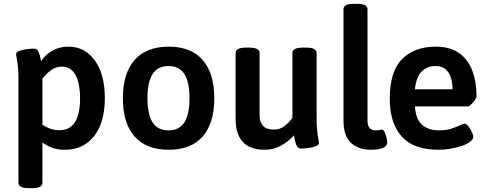

<svg xmlns="http://www.w3.org/2000/svg" viewBox="-20 -773 2542 1000"><path d="M129 207Q76 207 76 178V-355Q76 -402 73 -429Q70 -456 67 -470Q64 -484 64 -491Q64 -502 82.5 -508.5Q101 -515 123 -517.5Q145 -520 155 -520Q170 -520 177 -509Q184 -498 187.5 -483Q191 -468 194 -455Q218 -490 254.5 -510Q291 -530 336 -530Q422 -530 474 -458Q526 -386 526 -261Q526 -136 470.5 -64.5Q415 7 318 7Q278 7 250 -4Q222 -15 201 -31V178Q201 207 148 207ZM290 -95Q344 -95 370.5 -137Q397 -179 397 -259Q397 -340 373 -383Q349 -426 302 -426Q272 -426 246.5 -408Q221 -390 201 -363V-123Q219 -111 241 -103Q263 -95 290 -95Z M859 7Q742 7 681 -62Q620 -131 620 -261Q620 -391 681 -460.5Q742 -530 859 -530Q975 -530 1035.5 -460.5Q1096 -391 1096 -261Q1096 -131 1035.5 -62Q975 7 859 7ZM858 -94Q914 -94 940.5 -136Q967 -178 967 -262Q967 -345 940.5 -387Q914 -429 858 -429Q801 -429 774.5 -387Q748 -345 748 -262Q748 -178 774.5 -136Q801 -94 858 -94Z M1359 7Q1207 7 1207 -155V-496Q1207 -525 1260 -525H1279Q1332 -525 1332 -496V-172Q1332 -137 1350 -117.5Q1368 -98 1407 -98Q1439 -98 1463.5 -117.5Q1488 -137 1503 -160V-496Q1503 -525 1556 -525H1576Q1629 -525 1629 -496V-166Q1629 -118 1632 -91Q1635 -64 1638 -50Q1641 -36 1641 -28Q1641 -17 1622 -10.5Q1603 -4 1581 -1.5Q1559 1 1549 1Q1534 1 1527 -10.5Q1520 -22 1517 -38.5Q1514 -55 1511 -68Q1485 -38 1445 -15.5Q1405 7 1359 7Z M1909 7Q1850 7 1809.5 -27.5Q1769 -62 1769 -146V-725Q1769 -753 1822 -753H1841Q1894 -753 1894 -725V-148Q1894 -118 1905 -106Q1916 -94 1937 -94Q1949 -94 1956.5 -96Q1964 -98 1969 -98Q1978 -98 1984 -84Q1990 -70 1993.5 -54.5Q1997 -39 1997 -35Q1997 -15 1981 -6Q1965 3 1944 5Q1923 7 1909 7Z M2265 7Q2133 7 2071.5 -63Q2010 -133 2010 -258Q2010 -401 2074.5 -465.5Q2139 -530 2249 -530Q2324 -530 2371 -496.5Q2418 -463 2440 -404.5Q2462 -346 2462 -271Q2462 -264 2453 -251.5Q2444 -239 2433.5 -229Q2423 -219 2417 -219H2141Q2146 -150 2179 -122Q2212 -94 2269 -94Q2305 -94 2331.5 -103Q2358 -112 2375.5 -120.5Q2393 -129 2399 -129Q2408 -129 2419 -115.5Q2430 -102 2437.5 -86Q2445 -70 2445 -62Q2445 -47 2427.5 -34Q2410 -21 2382 -12Q2354 -3 2323 2Q2292 7 2265 7ZM2141 -308H2337Q2337 -364 2315 -396.5Q2293 -429 2248 -429Q2205 -429 2176.5 -401Q2148 -373 2141 -308Z"/></svg>

Font: Asap SemiBold
Style: Regular
Weight: 600
Designer: Pablo Cosgaya
Foundry: Omnibus-Type
Version: Version 3.001; ttfautohint (v1.8.3)